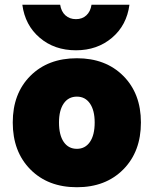

<svg xmlns="http://www.w3.org/2000/svg" viewBox="-20 -763 641 801"><path d="M520 -743.2Q508.8 -657.7 447.3 -605.5Q385.7 -553.2 296.9 -553.2Q207 -553.2 145.8 -605.5Q84.5 -657.7 73.2 -743.2H231Q235.4 -714.8 252.9 -699Q270.5 -683.1 296.9 -683.1Q323.2 -683.1 340.3 -699Q357.4 -714.8 361.8 -743.2ZM33.2 -252Q33.2 -373 106.7 -446.5Q180.2 -520 300.8 -520Q420.9 -520 494.4 -446.3Q567.9 -372.6 567.9 -252Q567.9 -130.4 494.4 -56.2Q420.9 18.1 300.8 18.1Q180.2 18.1 106.7 -56.2Q33.2 -130.4 33.2 -252ZM375 -252Q375 -302.7 355.2 -331.3Q335.4 -359.9 300.8 -359.9Q265.6 -359.9 245.8 -331.3Q226.1 -302.7 226.1 -252Q226.1 -199.7 245.8 -170.9Q265.6 -142.1 300.8 -142.1Q335.4 -142.1 355.2 -170.9Q375 -199.7 375 -252Z"/></svg>

Font: Overused Grotesk Black
Style: Regular
Weight: 900
Version: Version 0.002